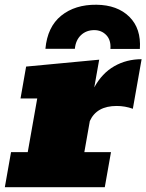

<svg xmlns="http://www.w3.org/2000/svg" viewBox="-30 -782 611 802"><path d="M-9.8 0 16.1 -146.5H85.9L125.5 -370.6H55.7L79.1 -503.9L384.3 -532.7L363.8 -417Q396 -476.1 447.3 -505.4Q498.5 -534.7 561.5 -534.7L524.9 -327.6Q492.2 -339.4 457.5 -339.4Q373.5 -339.4 345.2 -276.4L322.3 -146.5H433.6L407.7 0ZM431.2 -577.6Q434.1 -614.3 414.1 -635.3Q394 -656.2 363.8 -656.2Q330.6 -656.2 308.3 -635.3Q286.1 -614.3 282.7 -578.1H159.7Q168 -669.9 225.8 -716.6Q283.7 -763.2 373 -762.2Q460.4 -761.2 510.3 -711.9Q560.1 -662.6 554.2 -577.6Z"/></svg>

Font: Bevan
Style: Italic
Weight: 400
Italic angle: -10°
Designer: Vernon Adams
Foundry: Vernon Adams
Version: Version 2.100; ttfautohint (v1.8.3)